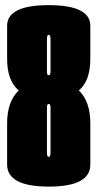

<svg xmlns="http://www.w3.org/2000/svg" viewBox="-20 -700 370 728"><path d="M165.5 7.5Q7 7.5 7 -76V-232Q7 -315.5 51 -357Q7 -393.5 7 -477V-602Q7 -680.5 164.8 -680.5Q322.5 -680.5 322.5 -602V-477Q322.5 -393.5 279 -357Q322.5 -315.5 322.5 -232V-76Q322.5 7.5 165.5 7.5ZM164.5 -105Q171.5 -105 171.5 -120V-292.5Q171.5 -306 164.8 -306Q158 -306 158 -292.5V-120Q158 -105 164.5 -105ZM164.5 -414.5Q171.5 -414.5 171.5 -428V-553.5Q171.5 -568 164.8 -568Q158 -568 158 -553.5V-428Q158 -414.5 164.5 -414.5Z"/></svg>

Font: Anybody UltraCondensed ExtraBold
Style: Regular
Weight: 800
Width: 1
Designer: Tyler Finck
Foundry: Etcetera Type Company
Version: Version 1.010; ttfautohint (v1.8.3) -l 8 -r 50 -G 200 -x 14 